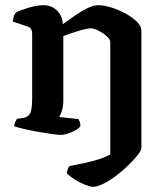

<svg xmlns="http://www.w3.org/2000/svg" viewBox="-20 -520 641 740"><path d="M338 200Q328 200 307.5 192Q287 184 267.5 171.5Q248 159 238 148Q238 138 241.5 130.5Q245 123 248 120Q280 114 309.5 107.5Q339 101 363.5 93Q388 85 405 75V-357Q405 -366 396.5 -375.5Q388 -385 375 -393Q362 -401 350 -406Q338 -411 331 -411Q324 -411 309.5 -408Q295 -405 278 -399.5Q261 -394 246.5 -389Q232 -384 224 -381V-131Q224 -112 219 -95Q214 -78 208 -69L283 -61Q285 -57 287.5 -49.5Q290 -42 290 -34Q285 -26 271 -18Q257 -10 241 -5Q225 0 214 0Q204 0 180 -3.5Q156 -7 127 -12Q98 -17 72.5 -23Q47 -29 35 -33Q35 -41 38.5 -49Q42 -57 45 -62L72 -66Q89 -69 96.5 -84Q104 -99 104 -146V-391Q104 -399 100.5 -406.5Q97 -414 88 -417L29 -437Q31 -451 34 -459Q37 -467 42 -472Q59 -481 91 -490.5Q123 -500 147 -500Q179 -500 200 -479Q221 -458 222 -427Q243 -442 267.5 -459Q292 -476 316 -488Q340 -500 358 -500Q381 -500 409.5 -491Q438 -482 464.5 -467.5Q491 -453 508 -436Q525 -419 525 -401V50Q525 59 511 77Q497 95 475 116.5Q453 138 428 157Q403 176 379 188Q355 200 338 200Z"/></svg>

Font: Texturina 12pt SemiBold
Style: Regular
Weight: 600
Designer: Guillermo Torres Carreño
Foundry: Omnibus-Type
Version: Version 1.002